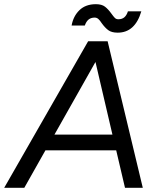

<svg xmlns="http://www.w3.org/2000/svg" viewBox="-52 -897 754 917"><path d="M369 -700H462L630 0H545L503 -179H165L64 0H-32ZM485 -254 404 -601 208 -254ZM434 -786Q425 -800 417.5 -806.5Q410 -813 400 -813Q383 -813 371.5 -804Q360 -795 353 -775H290Q298 -820 327.5 -848.5Q357 -877 406 -877Q434 -877 449.5 -865Q465 -853 480 -832Q490 -818 496.5 -811.5Q503 -805 513 -805Q531 -805 542 -814.5Q553 -824 559 -843H623Q593 -741 510 -741Q481 -741 465 -753Q449 -765 434 -786Z"/></svg>

Font: Oak Sans
Style: Italic
Weight: 400
Italic angle: -9.49998°
Foundry: Erik Kennedy, Walven
Version: Version 1.000